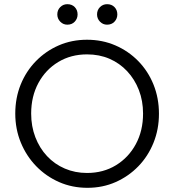

<svg xmlns="http://www.w3.org/2000/svg" viewBox="-20 -888 834 918"><path d="M398 10Q325 10 262.5 -17.5Q200 -45 153 -93.5Q106 -142 79.5 -206.5Q53 -271 53 -345Q53 -420 79 -484Q105 -548 152 -596Q199 -644 261 -671Q323 -698 396 -698Q469 -698 531.5 -671Q594 -644 641 -596Q688 -548 714 -483.5Q740 -419 740 -344Q740 -270 714 -205.5Q688 -141 641.5 -93Q595 -45 533 -17.5Q471 10 398 10ZM396 -61Q474 -61 534.5 -98Q595 -135 629.5 -199Q664 -263 664 -345Q664 -406 644 -457.5Q624 -509 588 -547.5Q552 -586 503.5 -607Q455 -628 396 -628Q319 -628 258.5 -591.5Q198 -555 163.5 -491Q129 -427 129 -345Q129 -284 149 -232Q169 -180 205 -141.5Q241 -103 290 -82Q339 -61 396 -61ZM302 -770Q282 -770 268 -784.5Q254 -799 254 -819Q254 -840 268 -854Q282 -868 302 -868Q324 -868 337.5 -854Q351 -840 351 -819Q351 -799 337.5 -784.5Q324 -770 302 -770ZM492 -770Q472 -770 458 -784.5Q444 -799 444 -819Q444 -840 458 -854Q472 -868 492 -868Q514 -868 527.5 -854Q541 -840 541 -819Q541 -799 527.5 -784.5Q514 -770 492 -770Z"/></svg>

Font: Outfit Thin Light
Style: Regular
Weight: 300
Version: Version 1.100;gftools[0.9.27]